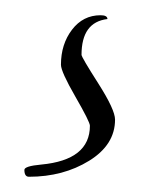

<svg xmlns="http://www.w3.org/2000/svg" viewBox="-20 6 209 252"><path d="M131 163Q131 196 97 217Q63 238 18 238Q12 238 12 229Q12 224 34 222Q98 216 98 171Q98 166 79 133Q60 100 60 91Q60 64 74.5 45Q89 26 112 26Q121 26 121 31Q87 35 87 78Q87 81 109 115.5Q131 150 131 163Z"/></svg>

Font: Qwigley
Style: Regular
Weight: 400
Designer: Robert E. Leuschke
Foundry: Robert E. Leuschke
Version: Version 1.003